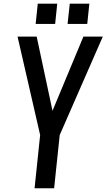

<svg xmlns="http://www.w3.org/2000/svg" viewBox="-20 -1005 569 1025"><path d="M170.4 -877.4 181.6 -985.4H285.6L274.4 -877.4ZM340.8 -877.4 352.5 -985.4H457L445.8 -877.4ZM164.6 0 194.3 -284.2 73.7 -809.6H175.8L260.3 -413.6L425.3 -809.6H528.8L298.8 -284.2L269 0Z"/></svg>

Font: Oswald
Style: Regular
Weight: 400
Designer: Vernon Adams
Foundry: Vernon Adams
Version: 3.0; ttfautohint (v0.94.23-7a4d-dirty) -l 8 -r 50 -G 200 -x 